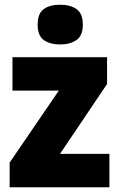

<svg xmlns="http://www.w3.org/2000/svg" viewBox="-20 -796 507 816"><path d="M445 0H21V-105L230 -411H33V-553H435V-439L235 -142H445ZM236 -776Q278 -776 305 -757.5Q332 -739 332 -691Q332 -644 304.5 -625.5Q277 -607 236 -607Q193 -607 166.5 -625.5Q140 -644 140 -691Q140 -739 166 -757.5Q192 -776 236 -776Z"/></svg>

Font: Noto Sans Gujarati SemiCondensed Black
Style: Regular
Weight: 900
Width: 4
Designer: Jelle Bosma - Monotype Design Team, Universal Thirst
Foundry: Monotype Imaging Inc.
Version: Version 2.106; ttfautohint (v1.8.4.7-5d5b)